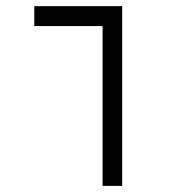

<svg xmlns="http://www.w3.org/2000/svg" viewBox="-20 -606 626 626"><path d="M314.5 0V-521H91.8V-585.9H378.4V0Z"/></svg>

Font: CaskaydiaMono NF Light
Style: Regular
Weight: 300
Designer: Aaron Bell
Foundry: Saja Typeworks
Version: Version 2111.001; ttfautohint (v1.8.4);Nerd Fonts 3.1.1